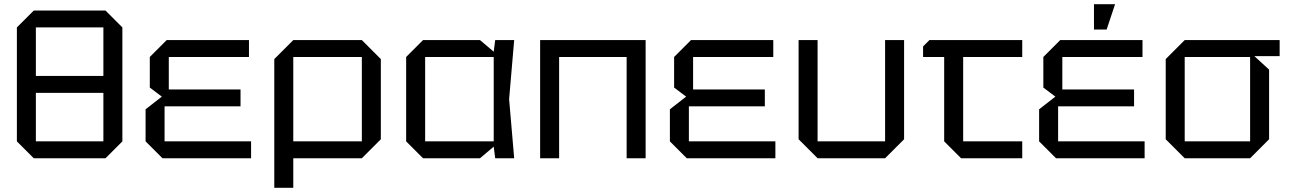

<svg xmlns="http://www.w3.org/2000/svg" viewBox="-20 -750 6110 910"><path d="M60 -80V-620L140 -700H480L560 -620V-80L480 0H140ZM150 -620V-390H470V-620ZM150 -80H470V-310H150Z M750 0 670 -80V-232L747 -292L690 -335V-480L770 -560H1160V-480H780V-326H1120V-246H760V-80H1170V0Z M1280 140V-470L1370 -560H1695L1785 -470V-90L1695 0H1370V140ZM1695 -480H1370V-80H1695Z M1985 0 1905 -80V-480L1985 -560H2255L2320 -505L2327 -560H2417L2393 -280L2417 0H2327L2320 -55L2255 0ZM1995 -80H2320V-480H1995Z M2540 0V-560H3040V0H2950V-480H2630V0Z M3235 0 3155 -80V-232L3232 -292L3175 -335V-480L3255 -560H3645V-480H3265V-326H3605V-246H3245V-80H3655V0Z M4265 -560V-90L4175 0H3855L3765 -90V-560H3855V-80H4175V-560Z M4455 -80V-480H4355V-530L4385 -560H4825V-480H4545V-80H4825V0H4535Z M4985 0 4905 -80V-232L4982 -292L4925 -335V-480L5005 -560H5395V-480H5015V-326H5355V-246H4995V-80H5405V0ZM5165 -610V-730H5265L5225 -610Z M5505 -90V-470L5595 -560H6045V-484H5925L5995 -420V-90L5905 0H5595ZM5595 -80H5905V-480H5595Z"/></svg>

Font: Tektur
Style: Regular
Weight: 400
Designer: Adam Jagosz
Foundry: Adam Jagosz
Version: Version 1.005;gftools[0.9.30]